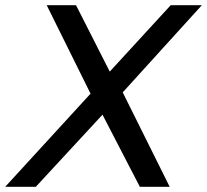

<svg xmlns="http://www.w3.org/2000/svg" viewBox="-57 -720 798 740"><path d="M236 -700 366 -444 601 -700H721L416 -364L597 0H482L338 -278L81 0H-37L292 -359L123 -700Z"/></svg>

Font: Montserrat Alternates Medium
Style: Italic
Weight: 500
Italic angle: -11.3°
Designer: Julieta Ulanovsky
Foundry: Julieta Ulanovsky
Version: Version 7.200